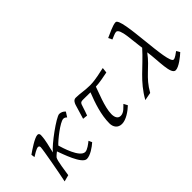

<svg xmlns="http://www.w3.org/2000/svg" viewBox="-26 -1218 1765 1765"><g transform="rotate(-45 856.0 -336.0)"><path d="M54 -373 59 -338C78 -350 126 -381 147 -381C158 -381 164 -373 164 -362C163 -326 117 -77 97 16L161 -1C168 -38 183 -171 201 -193C213 -207 242 -229 242 -229C262 -177 324 15 388 15C434 15 498 -30 531 -60L516 -93C495 -76 451 -41 423 -41C352 -41 300 -221 289 -258C320 -294 453 -400 495 -400C518 -400 529 -383 529 -383L559 -430C545 -447 522 -458 500 -458C460 -458 251 -305 209 -249C223 -320 241 -366 244 -439C244 -453 238 -464 223 -464C185 -464 88 -397 54 -373Z M624 -271 671 -266C716 -383 699 -396 751 -396C794 -396 844 -395 844 -395C804 -295 765 -178 765 -70C765 -23 791 16 844 16C899 16 964 -31 1003 -68L983 -106C962 -88 932 -45 888 -45C854 -45 838 -74 838 -117C838 -207 903 -354 916 -397C963 -398 1030 -412 1076 -421L1082 -473C1044 -467 964 -443 887 -443C819 -443 770 -456 713 -456C685 -456 673 -431 666 -411C653 -369 635 -310 624 -271Z M1150 12 1228 -3C1304 -138 1384 -166 1473 -286C1492 -162 1482 16 1542 16C1584 16 1659 -45 1689 -73L1669 -107C1653 -96 1618 -67 1598 -67C1530 -67 1535 -688 1463 -688C1425 -688 1348 -648 1312 -633L1330 -596C1347 -602 1385 -622 1403 -622C1453 -622 1453 -451 1470 -349C1348 -212 1239 -147 1150 12Z"/></g></svg>

Font: KpSans
Style: Italic
Weight: 400
Italic angle: -11°
Version: Version 0.66